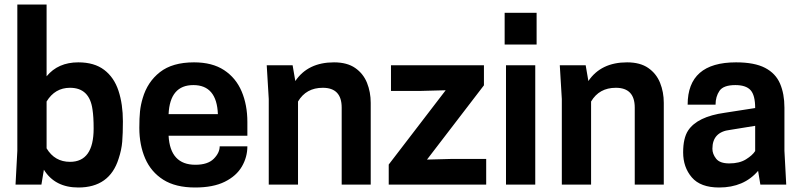

<svg xmlns="http://www.w3.org/2000/svg" viewBox="-20 -820 3559 853"><path d="M328 13Q224 13 175 -66L164 0H49L57 -150V-800H187V-481Q238 -543 328 -543Q399 -543 443 -509.5Q487 -476 506.5 -416.5Q526 -357 526 -281Q526 -227 523 -190.5Q520 -154 507 -115Q467 13 328 13ZM291 -101Q396 -101 396 -249Q396 -301 391 -333Q378 -430 291 -430Q224 -430 187 -369V-161Q223 -101 291 -101Z M847 13Q760 13 705.5 -21.5Q651 -56 625 -116Q599 -176 599 -252Q599 -296 602 -325Q605 -354 614 -384Q635 -456 690.5 -499.5Q746 -543 842 -543Q923 -543 975.5 -508.5Q1028 -474 1053.5 -414Q1079 -354 1079 -278V-217H729Q736 -88 848 -88Q903 -88 929.5 -114.5Q956 -141 956 -170H1079Q1079 -122 1054.5 -80Q1030 -38 978.5 -12.5Q927 13 847 13ZM948 -313Q943 -442 839 -442Q735 -442 729 -313Z M1627 0H1498V-342Q1498 -430 1414 -430Q1340 -430 1304 -369V0H1174V-380L1165 -530H1280L1292 -460Q1348 -543 1464 -543Q1522 -543 1558 -518Q1594 -493 1610.5 -452Q1627 -411 1627 -363Z M2140 0H1707V-89L1960 -419L1847 -416H1717V-530H2130V-441L1877 -111L1990 -114H2140Z M2358 0H2228V-530H2358ZM2364 -622H2222V-763H2364Z M2929 0H2800V-342Q2800 -430 2716 -430Q2642 -430 2606 -369V0H2476V-380L2467 -530H2582L2594 -460Q2650 -543 2766 -543Q2824 -543 2860 -518Q2896 -493 2912.5 -452Q2929 -411 2929 -363Z M3175 13Q3092 13 3053.5 -32Q3015 -77 3015 -143Q3015 -206 3037 -240Q3078 -302 3200 -319L3335 -340Q3335 -397 3314.5 -419.5Q3294 -442 3247 -442Q3194 -442 3176.5 -416.5Q3159 -391 3159 -355H3035Q3035 -543 3250 -543Q3332 -543 3379 -518.5Q3426 -494 3445.5 -448.5Q3465 -403 3465 -342V-150L3473 0H3358L3348 -61Q3285 13 3175 13ZM3220 -94Q3265 -94 3294 -112Q3323 -130 3335 -149V-261L3224 -243Q3145 -234 3145 -159Q3145 -136 3161.5 -115Q3178 -94 3220 -94Z"/></svg>

Font: Tanohe Sans SemiBold
Style: Regular
Weight: 600
Designer: Village Type and Design LLC & Cristiano Sobral
Foundry: Cooper Hewitt Smithsonian Design Museum
Version: Version 1.00;September 29, 2021;FontCreator 13.0.0.2655 64-b